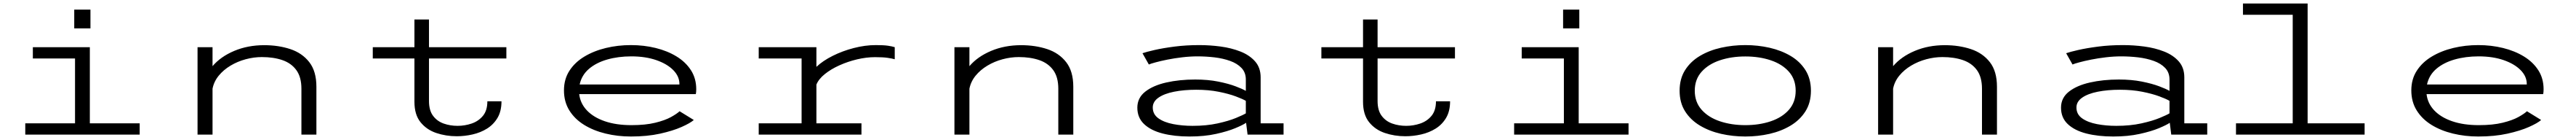

<svg xmlns="http://www.w3.org/2000/svg" viewBox="-20 -770 14783 801"><path d="M406 -715H499V-607.5H406ZM125 0V-64.5H410.5V-435.5H168.5V-500H495.5V-64.5H781.5V0Z M1113.5 0V-500H1199.5V-391.5Q1246 -446 1324 -478.8Q1402 -511.5 1496 -511.5Q1578 -511.5 1646 -489Q1714 -466.5 1754.8 -414.2Q1795.5 -362 1795.5 -273.5V0H1709.5V-262.5Q1709.5 -329 1680.5 -368.8Q1651.5 -408.5 1600.5 -426Q1549.5 -443.5 1482.5 -443.5Q1436.5 -443.5 1389.8 -431Q1343 -418.5 1302.8 -394.5Q1262.5 -370.5 1235 -337Q1207.5 -303.5 1199.5 -262.5V0Z M2358 -187.5V-435.5H2119V-500H2358V-658.5H2441.5V-500H2885.5V-435.5H2441.5V-192Q2441.5 -138.5 2464.8 -107.5Q2488 -76.5 2525.5 -63.2Q2563 -50 2605.5 -50Q2647 -50 2686.2 -63.2Q2725.5 -76.5 2751 -107.2Q2776.5 -138 2776.5 -190.5H2857.5Q2857.5 -134 2834.8 -95.8Q2812 -57.5 2774.5 -34.2Q2737 -11 2691.5 -0.8Q2646 9.5 2601 9.5Q2538.5 9.5 2483 -9.2Q2427.5 -28 2392.8 -71Q2358 -114 2358 -187.5Z M3600 11Q3524 11 3454.8 -5.8Q3385.5 -22.5 3331.8 -55.5Q3278 -88.5 3247 -138Q3216 -187.5 3216 -253Q3216 -317 3247.5 -365.5Q3279 -414 3333.5 -446.5Q3388 -479 3456.8 -495.5Q3525.5 -512 3600 -512Q3674.5 -512 3742 -495.5Q3809.5 -479 3862 -447Q3914.5 -415 3944.8 -368Q3975 -321 3975 -259.5Q3975 -242 3972.5 -231.5H3303.5Q3309.5 -178.5 3347.5 -138.5Q3385.5 -98.5 3450.8 -76.2Q3516 -54 3603 -54Q3684 -54 3740 -67.8Q3796 -81.5 3830 -100.2Q3864 -119 3879.5 -133.5L3961 -83.5Q3940.5 -65.5 3890.8 -43.5Q3841 -21.5 3767.2 -5.2Q3693.5 11 3600 11ZM3602 -447.5Q3527.5 -447.5 3464.2 -429.5Q3401 -411.5 3359.2 -375.8Q3317.5 -340 3306 -286.5H3878.5V-289.5Q3878.5 -333 3843.2 -368.8Q3808 -404.5 3745.8 -426Q3683.5 -447.5 3602 -447.5Z M4333.5 0V-64.5H4579.5V-435.5H4333.5V-500H4664.5V-387.5Q4701 -422 4757.5 -450.2Q4814 -478.5 4879 -495.2Q4944 -512 5005.5 -512Q5050 -512 5074.5 -508.5Q5099 -505 5114 -500V-431Q5098.5 -435.5 5072.5 -439.2Q5046.5 -443 5001 -443Q4951.5 -443 4898.2 -430.5Q4845 -418 4796.5 -396.2Q4748 -374.5 4712.8 -346.2Q4677.5 -318 4664.5 -286V-64.5H4923V0Z M5456.5 0V-500H5542.5V-391.5Q5589 -446 5667 -478.8Q5745 -511.5 5839 -511.5Q5921 -511.5 5989 -489Q6057 -466.5 6097.8 -414.2Q6138.5 -362 6138.5 -273.5V0H6052.5V-262.5Q6052.5 -329 6023.5 -368.8Q5994.5 -408.5 5943.5 -426Q5892.5 -443.5 5825.5 -443.5Q5779.5 -443.5 5732.8 -431Q5686 -418.5 5645.8 -394.5Q5605.5 -370.5 5578 -337Q5550.5 -303.5 5542.5 -262.5V0Z M6805.5 11Q6719 11 6651.2 -6.2Q6583.5 -23.5 6544.8 -60Q6506 -96.5 6506 -154Q6506 -210 6551.2 -245.5Q6596.5 -281 6672 -298Q6747.5 -315 6838 -315Q6911.5 -315 6970.2 -303.2Q7029 -291.5 7069.5 -276.2Q7110 -261 7128.5 -250V-315Q7128.5 -355 7103.8 -381Q7079 -407 7038.2 -421.5Q6997.5 -436 6948.8 -441.8Q6900 -447.5 6851.5 -447.5Q6809 -447.5 6764 -442.2Q6719 -437 6679 -429Q6639 -421 6610.5 -413.2Q6582 -405.5 6572 -401L6535.5 -465.5Q6556.5 -473 6605 -484Q6653.5 -495 6719.8 -503.5Q6786 -512 6861.5 -512Q6922 -512 6984 -503.8Q7046 -495.5 7098 -475Q7150 -454.5 7181.8 -418.5Q7213.5 -382.5 7213.5 -327.5V-64.5H7345V0H7138.5L7130 -67.5Q7113 -55.5 7068.8 -37Q7024.5 -18.5 6957.5 -3.8Q6890.5 11 6805.5 11ZM6823 -50Q6903 -50 6966.8 -64Q7030.5 -78 7072.2 -95.2Q7114 -112.5 7128.5 -121.5V-193Q7111 -203.5 7070.8 -218.5Q7030.5 -233.5 6972.5 -245Q6914.5 -256.5 6844 -256.5Q6773 -256.5 6716.5 -245.2Q6660 -234 6627.2 -211.2Q6594.5 -188.5 6594.5 -155Q6594.5 -116 6627 -93Q6659.5 -70 6711.8 -60Q6764 -50 6823 -50Z M7801 -187.5V-435.5H7562V-500H7801V-658.5H7884.5V-500H8328.5V-435.5H7884.5V-192Q7884.5 -138.5 7907.8 -107.5Q7931 -76.5 7968.5 -63.2Q8006 -50 8048.5 -50Q8090 -50 8129.2 -63.2Q8168.5 -76.5 8194 -107.2Q8219.5 -138 8219.5 -190.5H8300.5Q8300.5 -134 8277.8 -95.8Q8255 -57.5 8217.5 -34.2Q8180 -11 8134.5 -0.8Q8089 9.5 8044 9.5Q7981.5 9.5 7926 -9.2Q7870.5 -28 7835.8 -71Q7801 -114 7801 -187.5Z M8949 -715H9042V-607.5H8949ZM8668 0V-64.5H8953.5V-435.5H8711.5V-500H9038.5V-64.5H9324.5V0Z M9994.5 11Q9923 11 9855.5 -4.2Q9788 -19.5 9734.2 -51.5Q9680.5 -83.5 9649 -133Q9617.5 -182.5 9617.5 -251Q9617.5 -319.5 9649 -369Q9680.5 -418.5 9734.2 -450.2Q9788 -482 9855.5 -497Q9923 -512 9994.5 -512Q10066.5 -512 10133.8 -496.8Q10201 -481.5 10254.5 -450Q10308 -418.5 10339.5 -369Q10371 -319.5 10371 -251Q10371 -182.5 10339.5 -133Q10308 -83.5 10254.5 -51.5Q10201 -19.5 10133.8 -4.2Q10066.5 11 9994.5 11ZM9994.5 -54Q10074.5 -54 10140.2 -76Q10206 -98 10244.8 -142Q10283.5 -186 10283.5 -251Q10283.5 -316 10244.5 -359.8Q10205.5 -403.5 10140 -425.2Q10074.5 -447 9994.5 -447Q9915 -447 9849.2 -425.2Q9783.5 -403.5 9744 -359.8Q9704.5 -316 9704.5 -251Q9704.5 -186 9743.8 -142Q9783 -98 9849 -76Q9915 -54 9994.5 -54Z M10756.5 0V-500H10842.5V-391.5Q10889 -446 10967 -478.8Q11045 -511.5 11139 -511.5Q11221 -511.5 11289 -489Q11357 -466.5 11397.8 -414.2Q11438.5 -362 11438.5 -273.5V0H11352.5V-262.5Q11352.5 -329 11323.5 -368.8Q11294.5 -408.5 11243.5 -426Q11192.5 -443.5 11125.5 -443.5Q11079.5 -443.5 11032.8 -431Q10986 -418.5 10945.8 -394.5Q10905.5 -370.5 10878 -337Q10850.5 -303.5 10842.5 -262.5V0Z M12105.5 11Q12019 11 11951.2 -6.2Q11883.5 -23.5 11844.8 -60Q11806 -96.5 11806 -154Q11806 -210 11851.2 -245.5Q11896.5 -281 11972 -298Q12047.5 -315 12138 -315Q12211.5 -315 12270.2 -303.2Q12329 -291.5 12369.5 -276.2Q12410 -261 12428.5 -250V-315Q12428.5 -355 12403.8 -381Q12379 -407 12338.2 -421.5Q12297.5 -436 12248.8 -441.8Q12200 -447.5 12151.5 -447.5Q12109 -447.5 12064 -442.2Q12019 -437 11979 -429Q11939 -421 11910.5 -413.2Q11882 -405.5 11872 -401L11835.5 -465.5Q11856.5 -473 11905 -484Q11953.5 -495 12019.8 -503.5Q12086 -512 12161.5 -512Q12222 -512 12284 -503.8Q12346 -495.5 12398 -475Q12450 -454.5 12481.8 -418.5Q12513.5 -382.5 12513.5 -327.5V-64.5H12645V0H12438.5L12430 -67.5Q12413 -55.5 12368.8 -37Q12324.5 -18.5 12257.5 -3.8Q12190.5 11 12105.5 11ZM12123 -50Q12203 -50 12266.8 -64Q12330.5 -78 12372.2 -95.2Q12414 -112.5 12428.5 -121.5V-193Q12411 -203.5 12370.8 -218.5Q12330.5 -233.5 12272.5 -245Q12214.5 -256.5 12144 -256.5Q12073 -256.5 12016.5 -245.2Q11960 -234 11927.2 -211.2Q11894.5 -188.5 11894.5 -155Q11894.5 -116 11927 -93Q11959.5 -70 12011.8 -60Q12064 -50 12123 -50Z M12810 0V-64.5H13135.5V-685.5H12850V-750H13221V-64.5H13548V0Z M14200 11Q14124 11 14054.8 -5.8Q13985.5 -22.5 13931.8 -55.5Q13878 -88.5 13847 -138Q13816 -187.5 13816 -253Q13816 -317 13847.5 -365.5Q13879 -414 13933.5 -446.5Q13988 -479 14056.8 -495.5Q14125.5 -512 14200 -512Q14274.5 -512 14342 -495.5Q14409.5 -479 14462 -447Q14514.5 -415 14544.8 -368Q14575 -321 14575 -259.5Q14575 -242 14572.5 -231.5H13903.5Q13909.5 -178.5 13947.5 -138.5Q13985.5 -98.5 14050.8 -76.2Q14116 -54 14203 -54Q14284 -54 14340 -67.8Q14396 -81.5 14430 -100.2Q14464 -119 14479.5 -133.5L14561 -83.5Q14540.5 -65.5 14490.8 -43.5Q14441 -21.5 14367.2 -5.2Q14293.5 11 14200 11ZM14202 -447.5Q14127.5 -447.5 14064.2 -429.5Q14001 -411.5 13959.2 -375.8Q13917.5 -340 13906 -286.5H14478.5V-289.5Q14478.5 -333 14443.2 -368.8Q14408 -404.5 14345.8 -426Q14283.5 -447.5 14202 -447.5Z"/></svg>

Font: Trispace Expanded Light
Style: Regular
Weight: 300
Width: 7
Designer: Tyler Finck
Foundry: Etcetera Type Company
Version: Version 1.210; ttfautohint (v1.8.3)